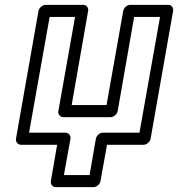

<svg xmlns="http://www.w3.org/2000/svg" viewBox="-20 -573 735 793"><path d="M290 -503 221 -114C218 -99 231 -89 242 -89H436C451 -89 464 -103 466 -114L534 -503H641L556 -25H405C390 -25 378 -11 376 0L350 150H244L271 0C274 -15 261 -25 250 -25H100L185 -503ZM344 -528C346 -539 339 -553 324 -553H169C158 -553 142 -543 139 -528L46 0C44 11 52 25 67 25H216L190 175C188 186 196 200 211 200H366C377 200 392 190 395 175L422 25H573C584 25 599 15 602 0L695 -528C697 -539 690 -553 675 -553H518C507 -553 492 -543 489 -528L420 -139H276Z"/></svg>

Font: Asimov
Style: WidOuIt
Weight: 500
Designer: Google
Version: Version 2.000980; 2014